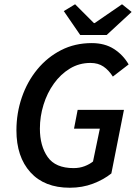

<svg xmlns="http://www.w3.org/2000/svg" viewBox="-20 -868 640 900"><path d="M307 12Q188 12 122.5 -60.5Q57 -133 57 -257Q57 -338 82.5 -412Q108 -486 155 -543Q202 -600 266.5 -633Q331 -666 410 -666Q471 -666 514 -638.5Q557 -611 583 -566L509 -509Q490 -539 465 -556Q440 -573 404 -573Q351 -573 307.5 -546.5Q264 -520 232.5 -476Q201 -432 184 -377Q167 -322 167 -265Q167 -184 203.5 -132Q240 -80 325 -80Q353 -80 376.5 -89Q400 -98 416 -111L448 -265H327L344 -353H561L502 -55Q466 -26 416 -7Q366 12 307 12ZM356 -704 279 -816 332 -848 420 -760H424L552 -848L597 -812L480 -704Z"/></svg>

Font: Source Sans Pro SemiBold
Style: Italic
Weight: 600
Italic angle: -11°
Designer: Paul D. Hunt
Foundry: Adobe Systems Incorporated
Version: Version 1.095;hotconv 1.0.109;makeotfexe 2.5.65596